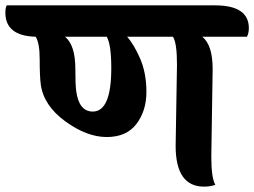

<svg xmlns="http://www.w3.org/2000/svg" viewBox="-103 -689 948 716"><path d="M178 -431Q178 -375 181 -351Q191 -273 243 -273Q312 -273 312 -435Q312 -523 295 -552H139Q178 -522 178 -431ZM552 -145 557 -448Q557 -529 542 -552H371Q397 -523 420 -469.5Q443 -416 443 -346Q443 -276 406 -227Q369 -178 295 -178Q221 -178 140.5 -236.5Q60 -295 49 -374Q45 -406 45 -467.5Q45 -529 30 -552Q-83 -555 -83 -642Q-83 -659 -78 -669H699Q825 -669 825 -584Q825 -566 818 -552H651Q690 -522 690 -431L685 -105Q685 -25 700 0Q682 7 658 7Q552 7 552 -145Z"/></svg>

Font: Laila
Style: Bold
Weight: 700
Designer: Hitesh Malaviya
Foundry: Indian Type Foundry
Version: Version 1.302;PS 1.0;hotconv 1.0.78;makeotf.lib2.5.61930; tt